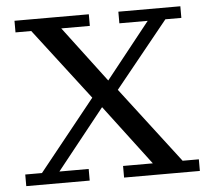

<svg xmlns="http://www.w3.org/2000/svg" viewBox="-50 -736 869 790"><g transform="rotate(-5 384.5 -341.0)"><path d="M27 0V-48H96L359 -376H426L677 -48H744V0H431V-48H554L349 -319H384L168 -48H289V0ZM340 -325 103 -634H38V-682H345V-634H227L418 -381H383L584 -634H467V-682H723V-634H657L407 -325Z"/></g></svg>

Font: Montagu Slab
Style: Bold
Weight: 700
Designer: Florian Karsten
Foundry: Florian Karsten
Version: Version 1.000